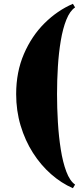

<svg xmlns="http://www.w3.org/2000/svg" viewBox="-20 -820 428 1010"><path d="M363.5 170Q302.5 143.5 248.5 96Q194.5 48.5 153.2 -16.2Q112 -81 88.5 -159.2Q65 -237.5 65 -325Q65 -441.5 105.8 -536Q146.5 -630.5 214.2 -697.8Q282 -765 363.5 -800L375 -781Q347.5 -762.5 329 -716.2Q310.5 -670 299.8 -606.2Q289 -542.5 284.5 -469.8Q280 -397 280 -325Q280 -253 284.5 -177.2Q289 -101.5 299.8 -33.8Q310.5 34 329 83Q347.5 132 375 151Z"/></svg>

Font: Bodoni Moda 9pt Black
Style: Regular
Weight: 900
Designer: Owen Earl
Foundry: indestructible type
Version: Version 2.005